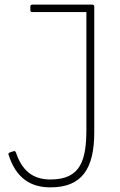

<svg xmlns="http://www.w3.org/2000/svg" viewBox="-20 -781 519 829"><path d="M119 -729H353V-225C353 -93 331 -6 198 -6C121 -6 75 -45 49 -122C46 -128 44 -130 38 -128L23 -123C18 -121 15 -119 17 -113C50 -9 115 28 198 28C334 28 387 -53 387 -210V-753C387 -758 384 -761 379 -761H119C114 -761 111 -758 111 -753V-737C111 -732 114 -729 119 -729Z"/></svg>

Font: LINE Seed JP_OTF Thin
Style: Regular
Weight: 250
Designer: LY Corporation & Fontrix & Fontworks
Version: Version 1.007